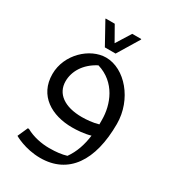

<svg xmlns="http://www.w3.org/2000/svg" viewBox="-222 -800 1059 1178"><g transform="rotate(30 308.0 -211.0)"><path d="M333 -526 425 -678V-682H361L296 -578L237 -682H173V-678L257 -526ZM296 -476C183 -476 60 -364 60 -224C60 -71 184 0 328 0C362 0 412 -3 457 -16C448 53 428 113 391 165C357 175 322 180 268 180C216 180 154 168 104 140H96L64 212C64 212 143 260 252 260C451 260 556 105 556 -156C556 -329 429 -476 296 -476ZM348 -85C225 -85 152 -138 152 -226C152 -294 191 -366 278 -411C415 -370 464 -239 464 -132V-100C423 -88 378 -85 348 -85Z"/></g></svg>

Font: Kufam Arabic Latin Roman Normal
Style: Regular
Weight: 400
Designer: Wael Morcos & Artur Schmal
Version: Version 1.200;PS 001.200;hotconv 1.0.88;makeotf.lib2.5.64775